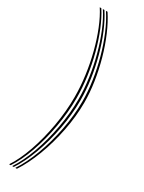

<svg xmlns="http://www.w3.org/2000/svg" viewBox="-259 -829 794 1059"><g transform="rotate(30 138.0 -300.0)"><path d="M75.8 200Q115.2 140.5 147 56.6Q178.8 -27.2 197.1 -120.6Q215.5 -214 215.5 -302Q215.5 -364.2 205.2 -432Q195 -499.8 176.4 -566.6Q157.8 -633.5 132.1 -693.5Q106.5 -753.5 75.8 -800H65.8Q96 -754.2 121.1 -694.8Q146.2 -635.2 164.6 -568.4Q183 -501.5 193.1 -433.2Q203.2 -365 203.2 -302Q203.2 -213 185.1 -119.4Q167 -25.8 135.9 57.8Q104.8 141.2 65.8 200ZM55.8 200Q94.2 142 124.9 58.8Q155.5 -24.5 173.1 -118.4Q190.8 -212.2 190.8 -302Q190.8 -366 180.9 -434.6Q171 -503.2 152.9 -570Q134.8 -636.8 110.1 -695.9Q85.5 -755 55.8 -800H46Q75 -756 99.2 -697.2Q123.5 -638.5 141.2 -571.6Q159 -504.8 168.8 -435.8Q178.5 -366.8 178.5 -302Q178.5 -211.5 161.1 -117.4Q143.8 -23.2 113.9 59.9Q84 143 46 200ZM36.2 200Q73.5 143.8 102.9 61Q132.2 -21.8 149.2 -116.2Q166.2 -210.8 166.2 -302Q166.2 -367.5 156.6 -437Q147 -506.5 129.5 -573.4Q112 -640.2 88.1 -698.5Q64.2 -756.8 36.2 -800H26.2Q53.8 -757.5 77.1 -699.6Q100.5 -641.8 117.8 -574.9Q135 -508 144.5 -438.2Q154 -368.5 154 -302Q154 -210 137.2 -115.1Q120.5 -20.2 91.6 62.2Q62.8 144.8 26.2 200Z"/></g></svg>

Font: Big Shoulders Inline Text Light
Style: Regular
Weight: 300
Designer: Patric King
Foundry: XO Type Co
Version: Version 1.000